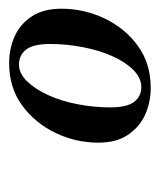

<svg xmlns="http://www.w3.org/2000/svg" viewBox="16 -786 357 430"><g transform="rotate(-90 195.0 -571.5)"><path d="M213 -413Q180 -413 152.5 -425.5Q125 -438 107.5 -464Q90 -490 90 -530Q90 -581 112 -626.5Q134 -672 173.5 -701Q213 -730 268 -730Q301 -730 328.5 -717.5Q356 -705 373 -679Q390 -653 390 -613Q390 -562 368 -516Q346 -470 306.5 -441.5Q267 -413 213 -413ZM214 -434Q235 -434 253 -452Q271 -470 284 -499.5Q297 -529 304 -565.5Q311 -602 311 -638Q311 -676 298.5 -692Q286 -708 265 -708Q245 -708 227.5 -690Q210 -672 196.5 -642.5Q183 -613 176 -576.5Q169 -540 169 -504Q169 -466 181.5 -450Q194 -434 214 -434Z"/></g></svg>

Font: Source Serif 4 48pt SemiBold
Style: Italic
Weight: 600
Italic angle: -12°
Designer: Frank Grießhammer
Foundry: Adobe Systems Incorporated
Version: Version 4.004;hotconv 1.0.116;makeotfexe 2.5.65601